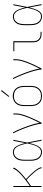

<svg xmlns="http://www.w3.org/2000/svg" viewBox="1353 -2139 794 3540"><g transform="rotate(-90 1750.0 -369.0)"><path d="M72 0V-520H91V-217Q105 -226 117.5 -235Q130 -244 143 -253.5Q156 -263 168.5 -272.5Q181 -282 194 -291.5Q207 -301 219 -311Q231 -321 243.5 -331Q256 -341 268 -351Q280 -361 291.5 -371.5Q303 -382 314.5 -393Q326 -404 337 -415.5Q348 -427 358.5 -439Q369 -451 378.5 -463.5Q388 -476 396 -490Q404 -504 404 -520H428Q428 -504 420 -489.5Q412 -475 402.5 -462.5Q393 -450 382.5 -437.5Q372 -425 361 -413.5Q350 -402 338.5 -391Q327 -380 315.5 -369Q304 -358 292 -347.5Q280 -337 268 -327Q256 -317 243.5 -307Q231 -297 218 -287Q231 -274 244.5 -261.5Q258 -249 270.5 -236Q283 -223 296 -210Q309 -197 321 -183.5Q333 -170 345.5 -156Q358 -142 369 -127.5Q380 -113 391 -98.5Q402 -84 411.5 -68Q421 -52 428.5 -35Q436 -18 436 0H417Q417 -18 409.5 -34.5Q402 -51 392.5 -66Q383 -81 372.5 -95Q362 -109 351 -123Q340 -137 328 -150Q316 -163 304 -176Q292 -189 280 -202Q268 -215 255.5 -227.5Q243 -240 230 -252Q217 -264 204 -276Q177 -255 148.5 -234.5Q120 -214 91 -195V0Z M722 8Q696 8 671.5 1.5Q647 -5 627 -20Q607 -35 592.5 -56Q578 -77 570 -101Q562 -125 559 -150Q556 -175 556 -200V-320Q556 -345 559 -370Q562 -395 570 -419Q578 -443 592.5 -464Q607 -485 627 -500Q647 -515 671.5 -521.5Q696 -528 722 -528Q746 -528 768.5 -516Q791 -504 807 -485Q823 -466 834.5 -443.5Q846 -421 854.5 -398Q863 -375 870 -351Q877 -327 883 -303Q893 -357 902.5 -411.5Q912 -466 923 -520H942Q929 -456 917 -391.5Q905 -327 892 -264Q906 -198 918.5 -132Q931 -66 944 0H925Q914 -56 904 -112Q894 -168 883 -224Q877 -200 870 -175.5Q863 -151 854.5 -127Q846 -103 835 -80Q824 -57 808.5 -37Q793 -17 770 -4.5Q747 8 722 8ZM722 -10Q741 -10 759.5 -19Q778 -28 791.5 -42.5Q805 -57 814.5 -74.5Q824 -92 832 -110.5Q840 -129 846 -148Q852 -167 857 -186Q862 -205 866.5 -224.5Q871 -244 875 -264Q870 -289 863.5 -314.5Q857 -340 849.5 -364.5Q842 -389 832 -413.5Q822 -438 807 -459Q792 -480 770 -495Q748 -510 722 -510Q699 -510 677 -504Q655 -498 637 -483.5Q619 -469 607 -450Q595 -431 588 -409.5Q581 -388 578 -365.5Q575 -343 575 -320V-200Q575 -177 578 -154.5Q581 -132 588 -110.5Q595 -89 607 -70Q619 -51 636.5 -36.5Q654 -22 676.5 -16Q699 -10 722 -10Z M1237 0Q1237 -34 1229.5 -68Q1222 -102 1213 -135.5Q1204 -169 1193.5 -201.5Q1183 -234 1171.5 -266.5Q1160 -299 1147.5 -331Q1135 -363 1121.5 -395Q1108 -427 1093.5 -458Q1079 -489 1063 -520L1080 -528Q1100 -489 1118 -449.5Q1136 -410 1152.5 -369.5Q1169 -329 1184 -288Q1199 -247 1212.5 -205.5Q1226 -164 1237.5 -122Q1249 -80 1254 -37Q1272 -71 1289 -105.5Q1306 -140 1321.5 -175Q1337 -210 1351.5 -245.5Q1366 -281 1378 -317.5Q1390 -354 1399.5 -392Q1409 -430 1409 -468V-520H1428V-468Q1428 -437 1421.5 -406Q1415 -375 1406.5 -345Q1398 -315 1387 -285.5Q1376 -256 1364 -227Q1352 -198 1339.5 -169Q1327 -140 1313 -112Q1299 -84 1285 -56Q1271 -28 1257 0Z M1750 8Q1724 8 1697.5 2.5Q1671 -3 1648.5 -17Q1626 -31 1609 -51.5Q1592 -72 1582 -96.5Q1572 -121 1568 -147.5Q1564 -174 1564 -200V-320Q1564 -346 1568 -372.5Q1572 -399 1582 -423.5Q1592 -448 1609 -469Q1626 -490 1649 -503.5Q1672 -517 1698 -524Q1724 -531 1750 -531Q1776 -531 1802 -524Q1828 -517 1851 -503.5Q1874 -490 1891 -469Q1908 -448 1918 -423.5Q1928 -399 1932 -372.5Q1936 -346 1936 -320V-200Q1936 -174 1932 -147.5Q1928 -121 1918 -96.5Q1908 -72 1891 -51.5Q1874 -31 1851.5 -17Q1829 -3 1802.5 2.5Q1776 8 1750 8ZM1750 -10Q1774 -10 1797.5 -15Q1821 -20 1841.5 -33Q1862 -46 1877 -65Q1892 -84 1901 -106Q1910 -128 1913.5 -152Q1917 -176 1917 -200V-320Q1917 -344 1913.5 -368Q1910 -392 1901 -414.5Q1892 -437 1876.5 -456Q1861 -475 1840.5 -487.5Q1820 -500 1796 -505Q1772 -510 1748 -510Q1724 -510 1700.5 -504.5Q1677 -499 1657 -486Q1637 -473 1622.5 -454Q1608 -435 1599 -413Q1590 -391 1586.5 -367.5Q1583 -344 1583 -320V-200Q1583 -176 1586.5 -152Q1590 -128 1599 -106Q1608 -84 1623 -65Q1638 -46 1658.5 -33Q1679 -20 1702.5 -15Q1726 -10 1750 -10ZM1747 -595 1733 -605 1842 -746 1858 -734Z M2237 0Q2237 -34 2229.5 -68Q2222 -102 2213 -135.5Q2204 -169 2193.5 -201.5Q2183 -234 2171.5 -266.5Q2160 -299 2147.5 -331Q2135 -363 2121.5 -395Q2108 -427 2093.5 -458Q2079 -489 2063 -520L2080 -528Q2100 -489 2118 -449.5Q2136 -410 2152.5 -369.5Q2169 -329 2184 -288Q2199 -247 2212.5 -205.5Q2226 -164 2237.5 -122Q2249 -80 2254 -37Q2272 -71 2289 -105.5Q2306 -140 2321.5 -175Q2337 -210 2351.5 -245.5Q2366 -281 2378 -317.5Q2390 -354 2399.5 -392Q2409 -430 2409 -468V-520H2428V-468Q2428 -437 2421.5 -406Q2415 -375 2406.5 -345Q2398 -315 2387 -285.5Q2376 -256 2364 -227Q2352 -198 2339.5 -169Q2327 -140 2313 -112Q2299 -84 2285 -56Q2271 -28 2257 0Z M2895 0Q2874 0 2853.5 -3.5Q2833 -7 2814.5 -16Q2796 -25 2781 -40Q2766 -55 2756.5 -74Q2747 -93 2743.5 -113.5Q2740 -134 2740 -155V-502H2575V-520H2760V-155Q2760 -136 2763 -118Q2766 -100 2774 -83.5Q2782 -67 2795 -54Q2808 -41 2824 -32.5Q2840 -24 2858.5 -21Q2877 -18 2895 -18H2934V0Z M3222 8Q3196 8 3171.5 1.5Q3147 -5 3127 -20Q3107 -35 3092.5 -56Q3078 -77 3070 -101Q3062 -125 3059 -150Q3056 -175 3056 -200V-320Q3056 -345 3059 -370Q3062 -395 3070 -419Q3078 -443 3092.5 -464Q3107 -485 3127 -500Q3147 -515 3171.5 -521.5Q3196 -528 3222 -528Q3246 -528 3268.5 -516Q3291 -504 3307 -485Q3323 -466 3334.5 -443.5Q3346 -421 3354.5 -398Q3363 -375 3370 -351Q3377 -327 3383 -303Q3393 -357 3402.5 -411.5Q3412 -466 3423 -520H3442Q3429 -456 3417 -391.5Q3405 -327 3392 -264Q3406 -198 3418.5 -132Q3431 -66 3444 0H3425Q3414 -56 3404 -112Q3394 -168 3383 -224Q3377 -200 3370 -175.5Q3363 -151 3354.5 -127Q3346 -103 3335 -80Q3324 -57 3308.5 -37Q3293 -17 3270 -4.5Q3247 8 3222 8ZM3222 -10Q3241 -10 3259.5 -19Q3278 -28 3291.5 -42.5Q3305 -57 3314.5 -74.5Q3324 -92 3332 -110.5Q3340 -129 3346 -148Q3352 -167 3357 -186Q3362 -205 3366.5 -224.5Q3371 -244 3375 -264Q3370 -289 3363.5 -314.5Q3357 -340 3349.5 -364.5Q3342 -389 3332 -413.5Q3322 -438 3307 -459Q3292 -480 3270 -495Q3248 -510 3222 -510Q3199 -510 3177 -504Q3155 -498 3137 -483.5Q3119 -469 3107 -450Q3095 -431 3088 -409.5Q3081 -388 3078 -365.5Q3075 -343 3075 -320V-200Q3075 -177 3078 -154.5Q3081 -132 3088 -110.5Q3095 -89 3107 -70Q3119 -51 3136.5 -36.5Q3154 -22 3176.5 -16Q3199 -10 3222 -10Z"/></g></svg>

Font: Zed Mono Thin
Style: Regular
Weight: 100
Monospace: yes
Designer: Belleve Invis
Foundry: Belleve Invis
Version: Version 1.0.0; ttfautohint (v1.8.4)